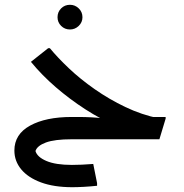

<svg xmlns="http://www.w3.org/2000/svg" viewBox="-20 -581 769 801"><path d="M605 -8Q539 -24 470 -53.5Q401 -83 336 -125Q271 -167 213 -217Q155 -267 109 -323L181 -380H188Q220 -341 267.5 -296Q315 -251 375 -209Q435 -167 503 -134.5Q571 -102 644 -87ZM279 0V-93H305Q336 -93 362 -91.5Q388 -90 403.5 -88Q419 -86 419 -86L513 -93H671V-86L645 0ZM282 200Q205 200 151 180Q97 160 68.5 125.5Q40 91 40 47Q40 -21 105.5 -57Q171 -93 279 -93V0Q208 0 171.5 13.5Q135 27 128 49Q135 74 173.5 90.5Q212 107 280 107Q298 107 321.5 106Q345 105 369 103L385 183V194Q357 197 329.5 198.5Q302 200 282 200ZM272 -458Q250 -458 235 -473Q220 -488 220 -509Q220 -531 235 -546Q250 -561 272 -561Q293 -561 308.5 -546Q324 -531 324 -509Q324 -488 308.5 -473Q293 -458 272 -458Z"/></svg>

Font: Fustat SemiBold
Style: Regular
Weight: 600
Designer: Mohamed Gaber, Khaled Hosny, Laura Garcia Mut
Foundry: Kief Type Foundry, Alif Type Foundry, Hard Type Foundry
Version: Version 1.007